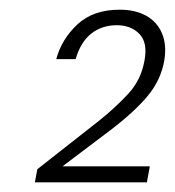

<svg xmlns="http://www.w3.org/2000/svg" viewBox="-20 -728 361 396"><path d="M52 -352 57 -379 183 -478Q217 -505 244 -534Q271 -563 278 -603Q285 -640 267.5 -658Q250 -676 221 -676Q190 -676 168 -658.5Q146 -641 136 -606H96Q107 -647 139.5 -677.5Q172 -708 227 -708Q259 -708 281.5 -695.5Q304 -683 314 -659.5Q324 -636 319 -604Q312 -563 284.5 -530Q257 -497 207 -459L109 -385H289L283 -352Z"/></svg>

Font: DM Sans 36pt ExtraLight
Style: Italic
Weight: 250
Italic angle: -10°
Designer: Colophon Foundry, Jonny Pinhorn
Foundry: Colophon Foundry
Version: Version 4.004;gftools[0.9.30]